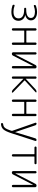

<svg xmlns="http://www.w3.org/2000/svg" viewBox="1600 -2170 799 4040"><g transform="rotate(90 2000.0 -150.5)"><path d="M102.5 -10.7Q79.1 -17.6 80.1 -42Q80.1 -49.8 87.4 -54.7Q94.7 -59.6 102.5 -56.6Q169.9 -33.2 227.5 -34.2Q295.9 -34.2 331.5 -62Q367.2 -89.8 367.2 -141.6Q367.2 -197.3 321.8 -228Q276.4 -258.8 183.6 -258.8H165Q156.2 -258.8 149.9 -265.1Q143.6 -271.5 143.6 -280.3Q143.6 -289.1 149.9 -295.4Q156.2 -301.8 165 -301.8H183.6Q269.5 -301.8 314 -327.6Q358.4 -353.5 358.4 -398.4Q358.4 -445.3 320.8 -465.8Q283.2 -486.3 225.6 -486.3Q172.9 -486.3 107.4 -462.9Q99.6 -460 92.3 -464.8Q85 -469.7 85 -477.5Q85 -502 107.4 -508.8Q172.9 -530.3 230.5 -530.3Q314.5 -530.3 361.8 -495.1Q409.2 -460 409.2 -402.3Q409.2 -361.3 382.3 -329.6Q355.5 -297.9 299.8 -283.2Q297.9 -283.2 297.9 -281.2Q297.9 -280.3 298.8 -280.3Q359.4 -266.6 388.7 -227.5Q418 -188.5 418 -139.6Q418 -69.3 369.1 -29.8Q320.3 9.8 230.5 9.8Q168.9 10.7 102.5 -10.7Z M575.2 -24.4V-496.1Q575.2 -505.9 582.5 -512.7Q589.8 -519.5 600.1 -519.5Q610.4 -519.5 617.2 -512.7Q624 -505.9 624 -496.1V-314.5Q624 -305.7 631.8 -304.7H867.2Q875 -304.7 875 -314.5V-495.1Q875 -505.9 882.3 -512.7Q889.6 -519.5 899.9 -519.5Q910.2 -519.5 917.5 -512.7Q924.8 -505.9 924.8 -495.1V-25.4Q924.8 -14.6 917.5 -7.3Q910.2 0 899.9 0Q889.6 0 882.3 -6.8Q875 -13.7 875 -25.4V-252.9Q875 -260.7 867.2 -260.7H631.8Q624 -260.7 624 -252.9V-24.4Q624 -14.6 617.2 -7.3Q610.4 0 600.1 0Q589.8 0 582.5 -6.8Q575.2 -13.7 575.2 -24.4Z M1109.4 0Q1097.7 0 1088.9 -8.3Q1080.1 -16.6 1080.1 -29.3V-496.1Q1080.1 -505.9 1086.9 -512.7Q1093.8 -519.5 1104 -519.5Q1114.3 -519.5 1121.1 -512.7Q1127.9 -505.9 1127.9 -496.1V-75.2Q1127.9 -74.2 1128.9 -74.2Q1130.9 -74.2 1130.9 -75.2L1346.7 -494.1Q1359.4 -520.5 1389.6 -519.5Q1401.4 -519.5 1410.6 -510.7Q1419.9 -502 1419.9 -490.2V-24.4Q1419.9 -14.6 1413.1 -7.3Q1406.2 0 1395 0Q1383.8 0 1377.4 -6.8Q1371.1 -13.7 1371.1 -24.4V-445.3Q1371.1 -446.3 1370.1 -446.3Q1368.2 -446.3 1368.2 -445.3L1152.3 -26.4Q1139.6 0 1109.4 0Z M1614.3 0Q1603.5 0 1596.2 -6.8Q1588.9 -13.7 1588.9 -24.4V-496.1Q1588.9 -505.9 1595.7 -512.7Q1602.5 -519.5 1614.3 -519.5Q1624 -519.5 1630.9 -512.7Q1637.7 -505.9 1637.7 -496.1V-294.9Q1637.7 -293.9 1638.7 -293.9H1640.6L1862.3 -500Q1884.8 -519.5 1914.1 -519.5Q1921.9 -519.5 1924.3 -512.2Q1926.8 -504.9 1920.9 -500L1676.8 -275.4Q1670.9 -269.5 1676.8 -262.7L1926.8 -21.5Q1931.6 -16.6 1928.7 -8.3Q1925.8 0 1918 0Q1889.6 0 1867.2 -21.5L1640.6 -241.2Q1639.6 -242.2 1638.7 -242.2Q1637.7 -242.2 1637.7 -241.2V-24.4Q1637.7 -14.6 1630.9 -7.3Q1624 0 1614.3 0Z M2075.2 -24.4V-496.1Q2075.2 -505.9 2082.5 -512.7Q2089.8 -519.5 2100.1 -519.5Q2110.4 -519.5 2117.2 -512.7Q2124 -505.9 2124 -496.1V-314.5Q2124 -305.7 2131.8 -304.7H2367.2Q2375 -304.7 2375 -314.5V-495.1Q2375 -505.9 2382.3 -512.7Q2389.6 -519.5 2399.9 -519.5Q2410.2 -519.5 2417.5 -512.7Q2424.8 -505.9 2424.8 -495.1V-25.4Q2424.8 -14.6 2417.5 -7.3Q2410.2 0 2399.9 0Q2389.6 0 2382.3 -6.8Q2375 -13.7 2375 -25.4V-252.9Q2375 -260.7 2367.2 -260.7H2131.8Q2124 -260.7 2124 -252.9V-24.4Q2124 -14.6 2117.2 -7.3Q2110.4 0 2100.1 0Q2089.8 0 2082.5 -6.8Q2075.2 -13.7 2075.2 -24.4Z M2733.4 -7.8 2563.5 -494.1Q2560.5 -503.9 2565.9 -511.7Q2571.3 -519.5 2581.1 -519.5Q2592.8 -519.5 2603 -512.2Q2613.3 -504.9 2617.2 -494.1L2759.8 -71.3Q2759.8 -70.3 2760.7 -70.3Q2761.7 -70.3 2761.7 -71.3L2891.6 -494.1Q2895.5 -504.9 2905.3 -512.2Q2915 -519.5 2926.8 -519.5Q2936.5 -519.5 2942.9 -511.7Q2949.2 -503.9 2946.3 -494.1L2787.1 0Q2745.1 130.9 2704.1 177.2Q2663.1 223.6 2590.8 228.5Q2582 229.5 2575.7 222.7Q2569.3 215.8 2569.3 207Q2569.3 198.2 2575.7 191.4Q2582 184.6 2590.8 183.6Q2640.6 179.7 2669.9 146Q2699.2 112.3 2733.4 8.8Q2736.3 0 2733.4 -7.8Z M3085 -475.6Q3076.2 -475.6 3069.8 -482.4Q3063.5 -489.3 3063.5 -498Q3063.5 -506.8 3069.8 -513.2Q3076.2 -519.5 3085 -519.5H3415Q3423.8 -519.5 3430.2 -513.2Q3436.5 -506.8 3436.5 -498Q3436.5 -489.3 3430.2 -482.4Q3423.8 -475.6 3415 -475.6H3283.2Q3274.4 -475.6 3274.4 -467.8V-24.4Q3274.4 -14.6 3267.1 -7.3Q3259.8 0 3250 0Q3240.2 0 3232.9 -6.8Q3225.6 -13.7 3225.6 -24.4V-467.8Q3225.6 -475.6 3216.8 -475.6Z M3609.4 0Q3597.7 0 3588.9 -8.3Q3580.1 -16.6 3580.1 -29.3V-496.1Q3580.1 -505.9 3586.9 -512.7Q3593.8 -519.5 3604 -519.5Q3614.3 -519.5 3621.1 -512.7Q3627.9 -505.9 3627.9 -496.1V-75.2Q3627.9 -74.2 3628.9 -74.2Q3630.9 -74.2 3630.9 -75.2L3846.7 -494.1Q3859.4 -520.5 3889.6 -519.5Q3901.4 -519.5 3910.6 -510.7Q3919.9 -502 3919.9 -490.2V-24.4Q3919.9 -14.6 3913.1 -7.3Q3906.2 0 3895 0Q3883.8 0 3877.4 -6.8Q3871.1 -13.7 3871.1 -24.4V-445.3Q3871.1 -446.3 3870.1 -446.3Q3868.2 -446.3 3868.2 -445.3L3652.3 -26.4Q3639.6 0 3609.4 0Z"/></g></svg>

Font: Rounded Mgen+ 1m light
Style: Regular
Weight: 200
Designer: [Source Han Sans]
Ryoko NISHIZUKA  (kana & ideographs); Paul D. Hunt (Latin, Greek & Cyrillic); Wenlong ZHANG  (bopomofo
Version: Version 1.059.20150602